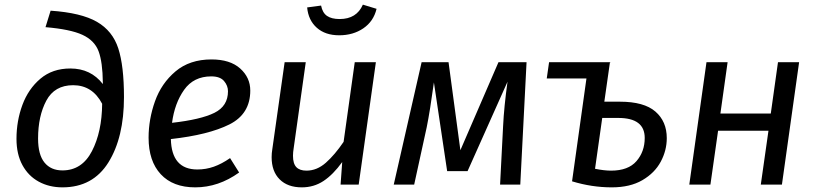

<svg xmlns="http://www.w3.org/2000/svg" viewBox="-20 -795 3516 827"><path d="M51 -197Q51 -274 76.5 -343Q102 -412 154 -456Q206 -500 283 -500Q371 -500 423 -433V-439Q422 -528 404.5 -574.5Q387 -621 335 -645Q283 -669 176 -678L198 -749Q330 -740 397.5 -701Q465 -662 489.5 -586.5Q514 -511 514 -377Q514 -203 447 -95.5Q380 12 249 12Q192 12 147 -12.5Q102 -37 76.5 -84Q51 -131 51 -197ZM420 -348Q378 -428 295 -428Q215 -428 179.5 -361.5Q144 -295 144 -198Q144 -129 171.5 -95Q199 -61 249 -61Q333 -61 376 -144Q419 -227 420 -348Z M716 -196Q719 -65 830 -65Q867 -65 901 -77Q935 -89 971 -114L1010 -52Q921 12 821 12Q725 12 672.5 -44.5Q620 -101 620 -202Q620 -281 647.5 -358.5Q675 -436 736 -487.5Q797 -539 891 -539Q971 -539 1014.5 -500Q1058 -461 1058 -405Q1058 -304 968 -259Q878 -214 716 -196ZM962 -402Q962 -426 945 -446Q928 -466 890 -466Q814 -466 773 -408Q732 -350 721 -266Q845 -280 903.5 -309Q962 -338 962 -402Z M1150 -118Q1150 -135 1153 -153L1206 -527H1297L1245 -157Q1242 -139 1242 -124Q1242 -90 1256.5 -75Q1271 -60 1300 -60Q1345 -60 1383.5 -94Q1422 -128 1460 -184L1508 -527H1599L1525 0H1447L1454 -97Q1415 -43 1373.5 -15.5Q1332 12 1280 12Q1219 12 1184.5 -22.5Q1150 -57 1150 -118ZM1303 -763 1363 -771Q1369 -740 1388.5 -726.5Q1408 -713 1443 -713Q1516 -713 1543 -775L1602 -757Q1589 -703 1545 -673Q1501 -643 1441 -643Q1381 -643 1344.5 -675.5Q1308 -708 1303 -763Z M2221 0H2134L2147 -252Q2151 -335 2166 -443L1994 -58H1906L1849 -440Q1832 -316 1818 -247L1764 0H1676L1796 -527H1912L1963 -148L2127 -527H2248Z M2852 -200Q2852 -147 2826 -98.5Q2800 -50 2747 -19Q2694 12 2615 12Q2529 12 2444 -14L2506 -457H2335L2345 -527H2610L2607 -525L2583 -357H2650Q2754 -357 2803 -314.5Q2852 -272 2852 -200ZM2757 -201Q2757 -287 2643 -287H2574L2543 -68Q2583 -60 2612 -60Q2686 -60 2721.5 -101Q2757 -142 2757 -201Z M3290 -232H3073L3040 0H2949L3023 -527H3114L3083 -306H3300L3331 -527H3422L3348 0H3257Z"/></svg>

Font: FiraGO
Style: Italic
Weight: 400
Italic angle: -8°
Designer: bBox Type GmbH
Foundry: bBox Type GmbH
Version: Version 1.001